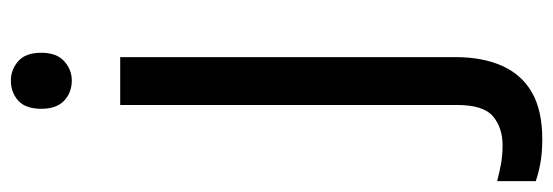

<svg xmlns="http://www.w3.org/2000/svg" viewBox="-407 -425 1017 353"><g transform="rotate(-90 101.5 -248.5)"><path d="M22 240Q-3 240 -22 236.5Q-41 233 -55 228V157Q-40 161 -24 164Q-8 167 11 167Q43 167 64 149.5Q85 132 85 83V-536H173V80Q173 130 157 166Q141 202 108 221Q75 240 22 240ZM78 -681Q78 -710 93 -723.5Q108 -737 130 -737Q150 -737 165.5 -723.5Q181 -710 181 -681Q181 -653 165.5 -639Q150 -625 130 -625Q108 -625 93 -639Q78 -653 78 -681Z"/></g></svg>

Font: ugurmukhi15
Style: Book
Weight: 400
Designer: Jelle Bosma - Monotype Design Team
Foundry: Monotype Imaging Inc.
Version: Version 2.003